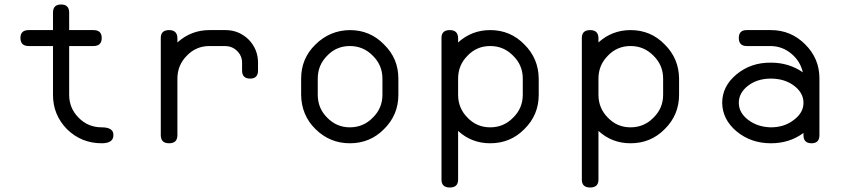

<svg xmlns="http://www.w3.org/2000/svg" viewBox="-20 -638 3790 855"><path d="M216 -215C216 -155.7 237 -104.7 279 -62C321.7 -20.7 373 0 433 0C467.7 0 485 -12 485 -36C485.7 -59.3 468.3 -71 433 -71C392.3 -71 358 -85.3 330 -114C302 -142 288 -176 288 -216V-396V-433H396C420.7 -433 433 -445 433 -469C433 -492.3 420.7 -504 396 -504H288V-582C288 -606 276 -618 252 -618C228 -618 216 -606 216 -582V-504H108C83.3 -504 71 -492.3 71 -469C71 -445 83.3 -433 108 -433H216V-396V-216Z M770 -36V-288C770 -328 784 -362 812 -390C839.3 -418.7 873 -433 913 -433H984C1004.7 -432.3 1022 -425 1036 -411C1050.7 -396.3 1058 -379 1058 -359V-324C1058 -300 1070 -288 1094 -288C1117.3 -288 1129 -300 1129 -324V-359C1129 -399 1115 -433.3 1087 -462C1058.3 -490 1024 -504 984 -504H913C858.3 -504 810.7 -485.7 770 -449V-469C769.3 -492.3 757 -504 733 -504C708.3 -504 696 -492.3 696 -469V-342V-288V-84V-36C696 -12 708.3 0 733 0C757.7 0 770 -12 770 -36Z M1754 -288C1754 -348 1732.7 -398.7 1690 -440C1648.7 -482.7 1598 -504 1538 -504C1478.7 -503.3 1427.7 -482 1385 -440C1342.3 -398.7 1321 -348 1321 -288V-254V-233V-216C1321.7 -155.3 1343 -104.3 1385 -63C1427.7 -21 1478.7 0 1538 0C1598 0 1648.7 -21 1690 -63C1732.7 -105 1754 -156 1754 -216ZM1538 -433C1578 -433 1612 -418.7 1640 -390C1668.7 -362 1683 -328 1683 -288V-216C1683 -176 1668.7 -142 1640 -114C1612 -85.3 1578 -71 1538 -71C1498.7 -71 1465 -85.3 1437 -114C1409 -142 1395 -176 1395 -216V-288C1395 -328 1409 -362 1437 -390C1464.3 -418.7 1498 -433 1538 -433Z M2020 162V89V-55C2060 -18.3 2107.7 0 2163 0C2223 0 2273.7 -21 2315 -63C2357.7 -105 2379 -156 2379 -216V-288C2378.3 -348 2357 -398.7 2315 -440C2273.7 -482.7 2223 -504 2163 -504C2108.3 -504 2060.7 -485.7 2020 -449V-469C2019.3 -492.3 2007 -504 1983 -504C1958.3 -504 1946 -492.3 1946 -469V-21V63V89V162C1946 185.3 1958.3 197 1983 197C2007.7 197 2020 185.3 2020 162ZM2163 -71C2123 -71 2089.3 -85.3 2062 -114C2034 -142 2020 -176 2020 -216V-288C2020 -328 2034 -362 2062 -390C2089.3 -418.7 2123 -433 2163 -433C2203 -433 2237 -418.7 2265 -390C2293.7 -362 2308 -328 2308 -288V-216C2308 -176 2293.7 -142 2265 -114C2237 -85.3 2203 -71 2163 -71Z M2645 162V89V-55C2685 -18.3 2732.7 0 2788 0C2848 0 2898.7 -21 2940 -63C2982.7 -105 3004 -156 3004 -216V-288C3003.3 -348 2982 -398.7 2940 -440C2898.7 -482.7 2848 -504 2788 -504C2733.3 -504 2685.7 -485.7 2645 -449V-469C2644.3 -492.3 2632 -504 2608 -504C2583.3 -504 2571 -492.3 2571 -469V-21V63V89V162C2571 185.3 2583.3 197 2608 197C2632.7 197 2645 185.3 2645 162ZM2788 -71C2748 -71 2714.3 -85.3 2687 -114C2659 -142 2645 -176 2645 -216V-288C2645 -328 2659 -362 2687 -390C2714.3 -418.7 2748 -433 2788 -433C2828 -433 2862 -418.7 2890 -390C2918.7 -362 2933 -328 2933 -288V-216C2933 -176 2918.7 -142 2890 -114C2862 -85.3 2828 -71 2788 -71Z M3413 -288C3453 -288 3487 -277.7 3515 -257C3543.7 -235.7 3558 -210 3558 -180C3558 -150.7 3543.7 -125.3 3515 -104C3487 -82 3453 -71 3413 -71C3373.7 -71.7 3340 -82.7 3312 -104C3284 -125.3 3270 -150.7 3270 -180C3270 -210 3284 -235.7 3312 -257C3339.3 -277.7 3373 -288 3413 -288ZM3629 -289C3629 -348.3 3607.7 -399 3565 -441C3523 -483 3472.3 -504 3413 -504H3305C3281.7 -504 3270 -492.3 3270 -469C3270 -445 3281.7 -433 3305 -433H3413C3447.7 -432.3 3478.3 -420.7 3505 -398C3531 -376 3547.7 -348.7 3555 -316C3513.7 -344.7 3466.3 -359 3413 -359C3353.7 -359.7 3302.7 -342.3 3260 -307C3217.3 -271.7 3196 -229.3 3196 -180C3196.7 -130.7 3218 -88.3 3260 -53C3302.7 -17.7 3353.7 0 3413 0C3468.3 0 3516.7 -15.3 3558 -46V-36C3558 -12 3570 0 3594 0C3617.3 0 3629 -12 3629 -36V-108V-180V-252V-288Z"/></svg>

Font: Semi-Coder
Style: Regular
Weight: 400
Version: 0.1000